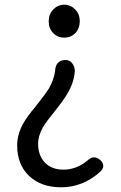

<svg xmlns="http://www.w3.org/2000/svg" viewBox="-20 -577 514 816"><path d="M240 219Q155 219 104 171Q53 123 53 41Q53 -6 78 -51Q93 -79 134 -128Q139 -134 141 -137Q173 -177 188 -201Q209 -238 214 -274Q216 -322 259 -322Q276 -322 287 -308Q297 -295 298 -276Q295 -227 267 -180Q251 -152 211 -102Q176 -59 163 -37Q142 0 142 34Q142 82 169 112Q198 144 250 144Q304 144 351 106Q378 79 406 103Q432 127 406 153Q332 219 240 219ZM253 -417Q225 -417 206 -436.5Q187 -456 187 -486.5Q187 -517 206.5 -537Q226 -557 253 -557Q280 -557 299.5 -537Q319 -517 319 -487Q319 -457 300 -436Q281 -417 253 -417Z"/></svg>

Font: GenSenRounded TW R
Style: Regular
Weight: 400
Version: Version 1.501;PS 1;hotconv 16.6.51;makeotf.lib2.5.65220